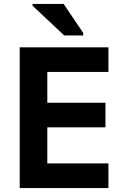

<svg xmlns="http://www.w3.org/2000/svg" viewBox="-20 -954 640 974"><path d="M80 0V-714H530V-589H220V-433H515V-308H220V-125H530V0ZM306 -774 145 -925V-934H303L402 -787V-774Z"/></svg>

Font: Noto Sans Mono
Style: Bold
Weight: 700
Designer: Monotype Design Team
Foundry: Monotype Imaging Inc.
Version: Version 2.014